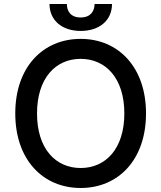

<svg xmlns="http://www.w3.org/2000/svg" viewBox="-20 -932 808 962"><path d="M711.6 -363.6C711.6 -596.2 572.4 -737.2 384.2 -737.2C195.3 -737.2 56.5 -596.2 56.5 -363.6C56.5 -131.4 195.3 9.9 384.2 9.9C572.4 9.9 711.6 -131 711.6 -363.6ZM165.5 -363.6C165.5 -540.8 258.9 -637.1 384.2 -637.1C509.2 -637.1 603 -540.8 603 -363.6C603 -186.4 509.2 -90.2 384.2 -90.2C258.9 -90.2 165.5 -186.4 165.5 -363.6ZM228 -911.9C228 -832 288.7 -777 384.2 -777C480.5 -777 541.2 -832 541.2 -911.9H453.8C453.8 -876.1 433.9 -844.5 384.2 -844.5C333.8 -844.5 315 -876.4 315 -911.9Z"/></svg>

Font: Magic Ui Pro Medium
Style: Regular
Weight: 500
Designer: Stefan Endress, Andreas Faust
Version: Version 1.000;FEAKit 1.0